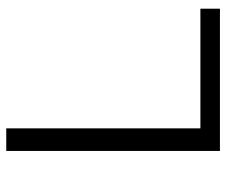

<svg xmlns="http://www.w3.org/2000/svg" viewBox="-76 -664 740 629"><g transform="rotate(-90 294.5 -350.0)"><path d="M114 0H580V-64H188V-700H114Z"/></g></svg>

Font: Malon Grotesk
Style: Regular
Weight: 400
Designer: Julieta Ulanovsky
Foundry: Julieta Ulanovsky
Version: Version 7.200